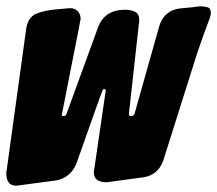

<svg xmlns="http://www.w3.org/2000/svg" viewBox="-40 -589 692 612"><path d="M12 3Q-20 3 -20 -37L44 -501Q51 -536 77 -546Q103 -556 138 -559L183 -563Q199 -563 208 -553Q217 -543 217 -529Q217 -526 187 -375.5Q157 -225 157 -223Q157 -219 162 -219Q170 -219 172 -226L274 -506Q293 -551 342 -557L359 -558Q377 -558 390.5 -551.5Q404 -545 404 -524Q404 -519 403 -516L371 -227Q371 -223 372.5 -221Q374 -219 378 -219Q386 -219 389 -227L468 -507Q484 -556 533 -562Q588 -567 598 -569Q610 -569 621 -566Q632 -563 632 -548Q632 -539 627 -527Q608 -477 588 -418L480 -76Q463 -31 418 -24L300 -8Q259 -8 259 -40L297 -300Q297 -305 292 -305Q290 -305 288 -303.5Q286 -302 203 -66Q184 -23 140 -14Z"/></svg>

Font: Bangerz
Style: Bold
Weight: 700
Designer: vernon adams
Foundry: Vernon Adams
Version: Version 2.10;February 7, 2025;FontCreator 13.0.0.2683 64-bit